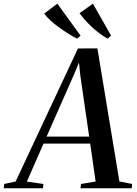

<svg xmlns="http://www.w3.org/2000/svg" viewBox="-91 -1006 730 1026"><path d="M-71 0 -68.5 -23 -7.5 -36 325.5 -747 429.5 -747.5 547 -36.5 615 -23 613 0H339L342 -23L420 -36L391 -238.5H141.5L52.5 -35.5L141 -23L138.5 0ZM158 -276H385.5L338 -604L331 -672L308 -616ZM502.5 -815.5 483.5 -799.5Q460.5 -813 439 -829Q417.5 -845 398.5 -863Q379.5 -881 363.2 -899.5Q347 -918 334 -935.5L405.5 -986.5ZM339.5 -815.5 320.5 -799.5Q295.5 -812.5 270.2 -828.5Q245 -844.5 221.5 -861.8Q198 -879 178.2 -897.2Q158.5 -915.5 145 -933.5L215.5 -986.5Z"/></svg>

Font: Merriweather 120pt Medium
Style: Italic
Weight: 500
Italic angle: -7.8°
Version: Version 2.101